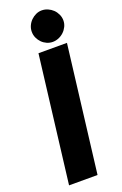

<svg xmlns="http://www.w3.org/2000/svg" viewBox="-177 -989 659 1039"><g transform="rotate(-20 152.5 -470.0)"><path d="M192.5 0H28.5L117.5 -728.5H281.5ZM305 -849.5Q305 -831 297 -814.5Q289 -798 276 -785.8Q263 -773.5 246.2 -766.5Q229.5 -759.5 212 -759.5Q194.5 -759.5 178.5 -766.5Q162.5 -773.5 150.2 -785.8Q138 -798 130.5 -814.5Q123 -831 123 -849.5Q123 -868 130.5 -884.5Q138 -901 150.8 -913.5Q163.5 -926 179.5 -933.2Q195.5 -940.5 213 -940.5Q231 -940.5 247.5 -933.2Q264 -926 276.8 -913.8Q289.5 -901.5 297.2 -884.8Q305 -868 305 -849.5Z"/></g></svg>

Font: Lato ExtraBold
Style: Italic
Weight: 800
Italic angle: -7°
Designer: Lukasz Dziedzic with Adam Twardoch and Botio Nikoltchev
Foundry: tyPoland Lukasz Dziedzic
Version: Version 2.015; 2015-08-06; http://www.latofonts.com/